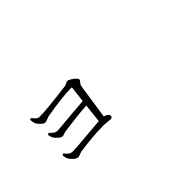

<svg xmlns="http://www.w3.org/2000/svg" viewBox="27 -968 1447 1447"><g transform="rotate(-45 750.0 -245.0)"><path d="M271.5 -468.8 286.1 -473.6Q288.1 -471.7 293 -465.3Q297.9 -459 300.3 -456.1Q302.7 -453.1 308.1 -447.8Q313.5 -442.4 317.4 -439.9Q321.3 -437.5 327.1 -435.5Q333 -433.6 338.9 -433.6Q409.2 -433.6 630.9 -461.9Q645.5 -463.9 657.2 -470.7Q668.9 -477.5 674.8 -477.5Q691.4 -477.5 720.7 -456.1Q750 -434.6 750 -420.9Q750 -413.1 738.3 -400.9Q726.6 -388.7 724.6 -377Q716.8 -326.2 682.6 -94.7Q699.2 -89.8 711.4 -80.6Q723.6 -71.3 723.6 -61.5Q723.6 -42 704.1 -42Q698.2 -42 672.4 -44.9Q646.5 -47.9 630.9 -47.9Q525.4 -47.9 377 -26.4Q370.1 -25.4 353 -18.6Q335.9 -11.7 330.1 -11.7Q313.5 -11.7 292.5 -31.2Q271.5 -50.8 264.6 -66.4Q255.9 -85.9 255.9 -105.5L268.6 -113.3Q270.5 -111.3 276.4 -104.5Q282.2 -97.7 284.7 -94.7Q287.1 -91.8 293 -86.4Q298.8 -81.1 303.7 -78.6Q308.6 -76.2 314.9 -74.2Q321.3 -72.3 328.1 -72.3Q350.6 -72.3 406.2 -76.7Q461.9 -81.1 531.2 -87.4Q600.6 -93.8 630.9 -95.7Q633.8 -119.1 647.5 -245.1Q556.6 -240.2 404.3 -218.8Q393.6 -217.8 379.4 -212.4Q365.2 -207 358.4 -207Q344.7 -207 325.7 -223.6Q306.6 -240.2 297.9 -254.9Q292 -264.6 287.1 -293L300.8 -300.8Q301.8 -299.8 308.6 -293Q315.4 -286.1 317.4 -284.2Q319.3 -282.2 326.2 -276.9Q333 -271.5 336.9 -269.5Q340.8 -267.6 347.2 -265.6Q353.5 -263.7 359.4 -263.7Q370.1 -263.7 422.4 -268.6Q474.6 -273.4 543.5 -279.3Q612.3 -285.2 652.3 -288.1Q664.1 -394.5 667 -412.1Q668 -419.9 660.2 -419.9Q566.4 -419.9 388.7 -388.7Q381.8 -386.7 364.3 -379.9Q346.7 -373 338.9 -373Q324.2 -373 303.7 -393.6Q283.2 -414.1 278.3 -429.7Q274.4 -442.4 271.5 -468.8Z"/></g></svg>

Font: Bpmf Zihi Serif Light
Style: Light
Weight: 300
Foundry: But Ko
Version: Version 1.320